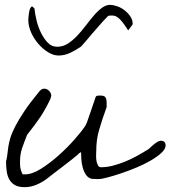

<svg xmlns="http://www.w3.org/2000/svg" viewBox="-20 -771 703 792"><path d="M4.9 -105.5Q8.8 -119.1 10.3 -133.8Q11.7 -148.4 14.2 -165Q16.6 -181.6 22.9 -202.6Q29.3 -223.6 43 -250Q56.6 -276.4 79.6 -311Q102.5 -345.7 139.6 -390.6Q143.6 -396.5 149.4 -400.9Q155.3 -405.3 162.1 -405.3Q173.8 -405.3 182.6 -396Q191.4 -386.7 191.4 -376Q191.4 -375 189.9 -369.6Q188.5 -364.3 187.5 -362.3Q176.8 -339.8 167 -322.3Q157.2 -304.7 146.5 -288.6Q135.7 -272.5 122.6 -254.9Q109.4 -237.3 91.8 -214.8Q80.1 -185.5 71.3 -160.2Q62.5 -134.8 62.5 -103.5Q62.5 -87.9 64 -78.1Q65.4 -68.4 73.2 -51.8H84Q112.3 -51.8 148.9 -74.7Q185.5 -97.7 221.2 -129.4Q256.8 -161.1 286.1 -194.3Q315.4 -227.5 329.1 -248Q331.1 -250 334.5 -257.3Q337.9 -264.6 338.9 -266.6Q340.8 -272.5 345.7 -286.6Q350.6 -300.8 356 -316.4Q361.3 -332 366.2 -346.2Q371.1 -360.4 373 -366.2Q375 -375 380.9 -376Q386.7 -377 392.6 -377Q410.2 -377 415 -369.6Q419.9 -362.3 419.9 -345.7V-329.1Q410.2 -302.7 402.8 -280.3Q395.5 -257.8 389.2 -236.3Q382.8 -214.8 379.9 -193.4Q377 -171.9 377 -146.5Q377 -143.6 376.5 -132.8Q376 -122.1 377.4 -110.8Q378.9 -99.6 383.3 -90.3Q387.7 -81.1 396.5 -81.1Q419.9 -81.1 444.8 -87.4Q469.7 -93.8 495.1 -104Q520.5 -114.3 543.5 -127Q566.4 -139.6 586.9 -152.3Q591.8 -154.3 598.6 -161.1Q605.5 -168 613.3 -174.3Q621.1 -180.7 628.9 -185.5Q636.7 -190.4 643.6 -190.4Q663.1 -190.4 663.1 -170.9Q663.1 -156.2 645.5 -140.1Q627.9 -124 601.1 -108.4Q574.2 -92.8 541 -79.1Q507.8 -65.4 477.1 -55.2Q446.3 -44.9 421.9 -38.6Q397.5 -32.2 386.7 -32.2Q382.8 -32.2 372.6 -32.7Q362.3 -33.2 358.4 -33.2Q342.8 -37.1 334 -50.8Q325.2 -64.5 320.8 -81.5Q316.4 -98.6 315.4 -115.7Q314.5 -132.8 314.5 -143.6Q311.5 -141.6 307.1 -139.2Q302.7 -136.7 301.8 -133.8Q293.9 -127 275.9 -112.8Q257.8 -98.6 236.8 -82.5Q215.8 -66.4 197.8 -52.7Q179.7 -39.1 172.9 -33.2Q153.3 -18.6 129.9 -8.8Q106.4 1 82 1Q56.6 1 42 -7.3Q27.3 -15.6 19 -29.8Q10.7 -43.9 7.8 -63.5Q4.9 -83 4.9 -105.5ZM96.7 -689.5Q96.7 -693.4 97.7 -702.6Q98.6 -711.9 100.1 -721.2Q101.6 -730.5 105 -737.3Q108.4 -744.1 112.3 -744.1L115.2 -743.2Q116.2 -742.2 118.2 -739.7Q120.1 -737.3 122.1 -736.3Q124 -715.8 130.4 -688.5Q136.7 -661.1 148.9 -636.2Q161.1 -611.3 177.2 -594.7Q193.4 -578.1 215.8 -578.1Q239.3 -578.1 259.3 -590.8Q279.3 -603.5 297.9 -623Q316.4 -642.6 333.5 -665Q350.6 -687.5 366.7 -706.5Q382.8 -725.6 399.9 -738.3Q417 -751 434.6 -751Q445.3 -751 461.9 -745.6Q478.5 -740.2 492.7 -729.5Q506.8 -718.8 517.1 -704.1Q527.3 -689.5 527.3 -672.9Q527.3 -671.9 526.9 -671.9Q526.4 -671.9 526.4 -670.9V-668.9Q524.4 -667 517.6 -657.7Q510.7 -648.4 508.8 -645.5Q501 -657.2 493.7 -668Q486.3 -678.7 478.5 -687.5Q470.7 -696.3 461.9 -701.7Q453.1 -707 441.4 -707Q434.6 -707 430.7 -706.5Q426.8 -706.1 423.8 -703.1Q420.9 -700.2 417 -695.8Q413.1 -691.4 405.3 -683.6Q400.4 -677.7 387.2 -663.1Q374 -648.4 359.9 -631.8Q345.7 -615.2 333 -600.1Q320.3 -585 314.5 -579.1Q293.9 -564.5 270 -553.2Q246.1 -542 221.7 -542Q200.2 -542 178.2 -555.7Q156.2 -569.3 137.7 -590.8Q119.1 -612.3 107.9 -638.2Q96.7 -664.1 96.7 -689.5Z"/></svg>

Font: Cedarville Cursive
Style: Regular
Weight: 400
Designer: Kimberly Geswein
Foundry: Kimberly Geswein
Version: Version 1.001 2010